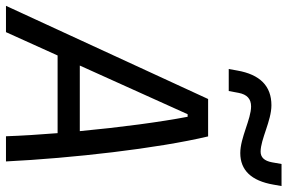

<svg xmlns="http://www.w3.org/2000/svg" viewBox="-204 -802 986 659"><g transform="rotate(90 289.5 -473.0)"><path d="M-19.5 0H70.8L150.9 -177.2H417.5C422.4 -115.7 426.3 -55.2 428.2 0H514.6C503.4 -226.6 470.2 -519 428.7 -693.8H300.3ZM185.5 -253.4 352.5 -623.5H361.3C378.9 -531.7 397.5 -393.6 410.6 -253.4ZM197.3 -764.6H272.9L279.3 -798.8C284.7 -827.1 299.8 -841.3 325.7 -841.3C369.6 -841.3 433.1 -804.2 485.8 -804.2C544.4 -804.2 581.1 -841.8 594.2 -918L599.1 -945.8H523.4L517.6 -913.1C512.7 -886.7 500.5 -874 481 -874C438.5 -874 375 -911.1 321.8 -911.1C255.9 -911.1 216.3 -872.1 202.6 -793.9Z"/></g></svg>

Font: Cascadia Mono NF SemiLight
Style: Italic
Weight: 350
Italic angle: -10°
Monospace: yes
Designer: Aaron Bell
Foundry: Saja Typeworks
Version: Version 2404.023